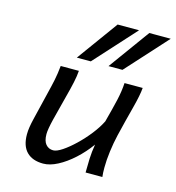

<svg xmlns="http://www.w3.org/2000/svg" viewBox="-114 -863 889 972"><g transform="rotate(15 330.5 -377.0)"><path d="M507.8 0H419.9Q419.9 -36.1 421.4 -72.5Q422.9 -108.9 429.7 -148.9Q397 -103.5 356.7 -66.9Q316.4 -30.3 275.6 -9Q234.9 12.2 200.2 12.2Q144 12.2 113.5 -18.6Q83 -49.3 83 -109.9Q83 -128.4 86.2 -148.7Q89.4 -168.9 95.2 -192.9L129.4 -334.5Q140.6 -379.4 147.5 -412.4Q154.3 -445.3 158.7 -488.3H253.9Q252 -460.9 244.6 -426.5Q237.3 -392.1 224.1 -342.8Q204.6 -269.5 191.4 -215.3Q178.2 -161.1 178.2 -136.7Q178.2 -100.6 193.1 -83.3Q208 -65.9 231.9 -65.9Q250 -65.9 279.3 -85.4Q308.6 -105 341.6 -136.5Q374.5 -168 403.3 -204.6Q432.1 -241.2 449.2 -275.9Q469.2 -350.6 480 -397.9Q490.7 -445.3 493.2 -488.3H588.4Q585.4 -449.7 566.7 -378.9Q547.9 -308.1 527.3 -222.2Q517.6 -180.7 511.5 -134.3Q505.4 -87.9 505.4 -48.8Q505.4 -35.2 505.9 -22.9Q506.3 -10.7 507.8 0ZM548.8 -765.6H661.1L465.8 -550.3H392.6ZM382.8 -765.6H495.1L299.8 -550.3H226.6Z"/></g></svg>

Font: Andika
Style: Italic
Weight: 400
Italic angle: -14°
Designer: Victor Gaultney, Annie Olsen, Julie Remington, Don Collingsworth, Eric Hays, Becca Hirsbrunner
Foundry: SIL International
Version: Version 6.101